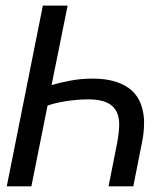

<svg xmlns="http://www.w3.org/2000/svg" viewBox="-20 -658 590 678"><path d="M162.1 -357.4Q190.4 -366.2 228.3 -373.3Q266.1 -380.4 308.6 -380.4Q354 -380.4 388.7 -369.4Q423.3 -358.4 445.8 -337.9Q468.3 -317.4 478.5 -287.6Q488.8 -257.8 488.8 -226.1Q488.8 -210.4 487.1 -191.7Q485.4 -172.9 481.4 -154.8L450.7 0H363.3L394 -154.8Q400.9 -193.8 400.9 -219.2Q400.9 -262.7 374.8 -284.9Q348.6 -307.1 292.5 -307.1Q271.5 -307.1 249.5 -305.2Q227.5 -303.2 208.5 -300Q189.5 -296.9 175 -293.2Q160.6 -289.6 147.9 -285.2L90.8 0H3.9L131.3 -638.2H218.8Z"/></svg>

Font: Code New Roman
Style: Italic
Weight: 400
Italic angle: -11°
Monospace: yes
Designer: Sam Radian
Foundry: Code New Roman
Version: Version 1.508 October 19, 2014